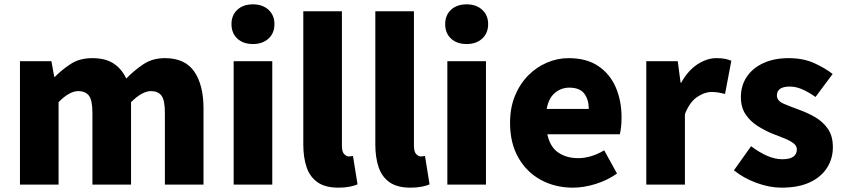

<svg xmlns="http://www.w3.org/2000/svg" viewBox="-20 -851 3890 885"><path d="M72 0V-569H217L230 -497H233Q268 -532 308 -557.5Q348 -583 406 -583Q465 -583 502.5 -559Q540 -535 562 -489Q599 -527 641 -555Q683 -583 740 -583Q833 -583 875.5 -521Q918 -459 918 -352V0H740V-330Q740 -389 724.5 -410Q709 -431 675 -431Q656 -431 633 -418.5Q610 -406 584 -380V0H406V-330Q406 -389 390 -410Q374 -431 340 -431Q321 -431 298 -418.5Q275 -406 250 -380V0Z M1057 0V-569H1235V0ZM1146 -648Q1101 -648 1074 -673Q1047 -698 1047 -740Q1047 -781 1074 -806Q1101 -831 1146 -831Q1190 -831 1217.5 -806Q1245 -781 1245 -740Q1245 -698 1217.5 -673Q1190 -648 1146 -648Z M1540 14Q1479 14 1443.5 -11Q1408 -36 1393 -81Q1378 -126 1378 -185V-799H1556V-179Q1556 -151 1566.5 -140.5Q1577 -130 1587 -130Q1592 -130 1596 -130.5Q1600 -131 1607 -132L1628 -1Q1614 5 1592 9.5Q1570 14 1540 14Z M1872 14Q1811 14 1775.5 -11Q1740 -36 1725 -81Q1710 -126 1710 -185V-799H1888V-179Q1888 -151 1898.5 -140.5Q1909 -130 1919 -130Q1924 -130 1928 -130.5Q1932 -131 1939 -132L1960 -1Q1946 5 1924 9.5Q1902 14 1872 14Z M2042 0V-569H2220V0ZM2131 -648Q2086 -648 2059 -673Q2032 -698 2032 -740Q2032 -781 2059 -806Q2086 -831 2131 -831Q2175 -831 2202.5 -806Q2230 -781 2230 -740Q2230 -698 2202.5 -673Q2175 -648 2131 -648Z M2621 14Q2539 14 2473.5 -21.5Q2408 -57 2369.5 -124Q2331 -191 2331 -285Q2331 -354 2353.5 -409Q2376 -464 2414.5 -503Q2453 -542 2501.5 -562.5Q2550 -583 2601 -583Q2683 -583 2737 -547Q2791 -511 2818 -449Q2845 -387 2845 -309Q2845 -285 2842.5 -264Q2840 -243 2837 -232H2503Q2515 -174 2553 -148Q2591 -122 2645 -122Q2704 -122 2765 -158L2824 -51Q2780 -20 2725.5 -3Q2671 14 2621 14ZM2500 -349H2694Q2694 -391 2673.5 -419Q2653 -447 2604 -447Q2567 -447 2538 -423Q2509 -399 2500 -349Z M2959 0V-569H3104L3117 -470H3120Q3152 -527 3195.5 -555Q3239 -583 3282 -583Q3308 -583 3323.5 -579.5Q3339 -576 3351 -571L3322 -418Q3306 -422 3292 -424.5Q3278 -427 3259 -427Q3228 -427 3193.5 -404Q3159 -381 3137 -325V0Z M3582 14Q3527 14 3467 -8Q3407 -30 3363 -66L3442 -177Q3481 -148 3516.5 -132.5Q3552 -117 3586 -117Q3621 -117 3637 -129Q3653 -141 3653 -162Q3653 -179 3637 -191Q3621 -203 3595 -213.5Q3569 -224 3540 -235Q3506 -249 3472.5 -270Q3439 -291 3417 -323.5Q3395 -356 3395 -403Q3395 -457 3422.5 -497.5Q3450 -538 3499.5 -560.5Q3549 -583 3615 -583Q3682 -583 3732 -560.5Q3782 -538 3818 -510L3739 -404Q3708 -426 3678.5 -439Q3649 -452 3621 -452Q3561 -452 3561 -411Q3561 -386 3593 -372.5Q3625 -359 3669 -343Q3705 -330 3739.5 -309.5Q3774 -289 3796.5 -256.5Q3819 -224 3819 -172Q3819 -120 3792 -77.5Q3765 -35 3712.5 -10.5Q3660 14 3582 14Z"/></svg>

Font: Source Han Sans CN Heavy
Style: Regular
Weight: 900
Designer: Ryoko NISHIZUKA 西塚涼子 (kana, bopomofo & ideographs); Paul D. Hunt (Latin, Greek & Cyrillic); Sandoll Communications 산돌커뮤니
Foundry: Adobe
Version: Version 2.000;hotconv 1.0.107;makeotfexe 2.5.65593